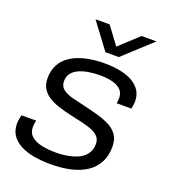

<svg xmlns="http://www.w3.org/2000/svg" viewBox="-135 -822 823 932"><g transform="rotate(20 276.5 -356.0)"><path d="M233 12Q182 12 141.5 4Q101 -4 72 -20.5Q43 -37 28 -61Q13 -85 13 -117Q13 -128 15 -140Q17 -152 20 -163H96Q94 -156 92.5 -146.5Q91 -137 91 -130Q91 -99 111 -81.5Q131 -64 164 -57Q197 -50 238 -50Q272 -50 302.5 -56Q333 -62 356.5 -74Q380 -86 393.5 -106.5Q407 -127 407 -156Q407 -178 394.5 -192Q382 -206 360 -215Q338 -224 309 -231Q280 -238 246 -245Q210 -253 179 -263Q148 -273 125.5 -287.5Q103 -302 90 -323.5Q77 -345 77 -376Q77 -415 93 -445.5Q109 -476 140 -496.5Q171 -517 215 -527.5Q259 -538 315 -538Q361 -538 398.5 -530Q436 -522 462 -506Q488 -490 501.5 -467.5Q515 -445 515 -415Q515 -405 513.5 -395.5Q512 -386 510 -376H434Q435 -383 436 -389Q437 -395 437 -401Q437 -431 419.5 -447Q402 -463 374 -469.5Q346 -476 313 -476Q286 -476 258.5 -472Q231 -468 208 -458.5Q185 -449 171 -432Q157 -415 157 -389Q157 -363 176 -348.5Q195 -334 226.5 -326Q258 -318 293 -310Q328 -302 362 -292.5Q396 -283 424.5 -269Q453 -255 470 -231.5Q487 -208 487 -170Q487 -124 469 -89.5Q451 -55 418 -32.5Q385 -10 338 1Q291 12 233 12ZM513 -724 367 -590H298L198 -724H271L351 -616H319L436 -724Z"/></g></svg>

Font: Archivo SemiExpanded Light
Style: Italic
Weight: 300
Width: 6
Italic angle: -10°
Designer: Hector Gatti
Foundry: Omnibus-Type
Version: Version 2.001